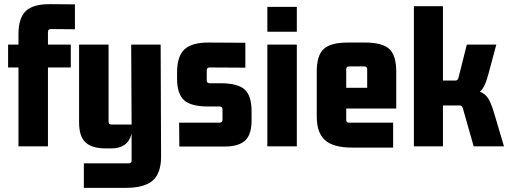

<svg xmlns="http://www.w3.org/2000/svg" viewBox="-20 -705 2450 925"><path d="M341 -564 225 -565Q211 -565 211 -551V-490H321V-380H211V0H69V-380H19V-490H69V-540Q69 -619 105 -652.5Q141 -686 224 -685L341 -684Z M600 82Q614 82 614 68V-61Q596 10 517 10H491Q423 10 392 -19Q361 -48 361 -115V-490H503V-119Q503 -105 517 -105H614L612 -490H754L756 50Q756 129 716 164.5Q676 200 586 200H384V82Z M1062 1H844L843 -114H1038Q1052 -114 1052 -128V-178Q1052 -192 1038 -192H983Q900 -192 866.5 -222.5Q833 -253 833 -328V-355Q833 -434 869 -467.5Q905 -501 988 -500L1162 -499V-379L990 -380Q976 -380 976 -366V-318Q976 -304 990 -304H1042Q1125 -304 1158.5 -274Q1192 -244 1192 -169V-124Q1192 -57 1161 -28Q1130 1 1062 1Z M1410 -552H1268V-672H1410ZM1410 0H1268V-490H1410Z M1874 6H1676Q1586 6 1546 -29.5Q1506 -65 1506 -144V-360Q1506 -438 1539.5 -469Q1573 -500 1656 -500H1739Q1822 -500 1855.5 -469Q1889 -438 1889 -360V-182H1648V-128Q1648 -114 1662 -114H1874ZM1662 -385Q1648 -385 1648 -371V-282H1749V-371Q1749 -385 1735 -385Z M2114 0H1974V-675H2114V-317H2174Q2186 -317 2189 -331L2229 -490H2371L2334 -352Q2316 -282 2292 -263Q2317 -254 2331.5 -231.5Q2346 -209 2360 -162L2408 0H2262L2210 -183Q2206 -197 2195 -197H2114Z"/></svg>

Font: Gemunu Libre ExtraBold
Style: Regular
Weight: 800
Designer: Puspanada Ekanayake, Sola Matas, Pathum Egodawatta, Kosala Senevirathne
Foundry: mooniak
Version: Version 1.100